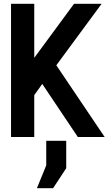

<svg xmlns="http://www.w3.org/2000/svg" viewBox="-20 -720 590 1009"><path d="M160 -700H38V0H160V-220L202 -279L389 0H530L276 -377L514 -700H369L160 -416ZM174 269H259L328 164V20H223V149Z"/></svg>

Font: Fervojo
Style: Bold
Weight: 700
Designer: kohakuno
Version: ver.1.0